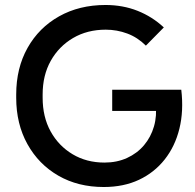

<svg xmlns="http://www.w3.org/2000/svg" viewBox="-20 -735 781 770"><path d="M396 15Q293 15 214 -30.5Q135 -76 90 -157Q45 -238 45 -343V-356Q45 -462 90.5 -543Q136 -624 217 -669.5Q298 -715 403 -715Q473 -715 532 -691.5Q591 -668 637 -625L565 -552Q532 -585 490.5 -600.5Q449 -616 404 -616Q330 -616 273 -582.5Q216 -549 183.5 -491Q151 -433 151 -356V-343Q151 -266 183 -208Q215 -150 271 -116.5Q327 -83 399 -83Q449 -83 489.5 -101.5Q530 -120 557.5 -152.5Q585 -185 597.5 -228Q610 -271 604 -320L649 -290H430V-375H707Q717 -290 699.5 -219Q682 -148 640.5 -95.5Q599 -43 537.5 -14Q476 15 396 15Z"/></svg>

Font: SUSE Thin Medium
Style: Regular
Weight: 500
Version: Version 1.000